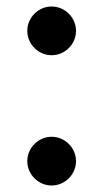

<svg xmlns="http://www.w3.org/2000/svg" viewBox="-20 -571 318 591"><path d="M214 -75C214 -116 180 -150 139 -150C98 -150 64 -116 64 -75C64 -34 98 0 139 0C180 0 214 -34 214 -75ZM214 -476C214 -517 180 -551 139 -551C98 -551 64 -517 64 -476C64 -435 98 -401 139 -401C180 -401 214 -435 214 -476Z"/></svg>

Font: Bruno Ace SC
Style: Regular
Weight: 400
Designer: Astigmatic (AOETI)
Foundry: Astigmatic (AOETI)
Version: Version 1.000